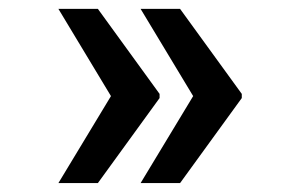

<svg xmlns="http://www.w3.org/2000/svg" viewBox="-20 -472 640 430"><path d="M199.2 -452.1 337.4 -261.7V-252.4L199.2 -62H110.8L228.5 -256.8L110.8 -452.1ZM383.3 -452.1 521.5 -261.7V-252.4L383.3 -62H294.9L412.6 -256.8L294.9 -452.1Z"/></svg>

Font: Roboto Mono
Style: Bold
Weight: 700
Designer: Google
Version: Version 2.000985; 2015; ttfautohint (v1.3)